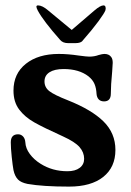

<svg xmlns="http://www.w3.org/2000/svg" viewBox="-20 -682 485 712"><path d="M82 0Q58 -5 47 -16Q35 -28 30 -51Q27 -67 23.5 -100Q20 -133 20 -154Q20 -184 47 -184Q58 -184 65.5 -176Q73 -168 74 -154Q75 -132 90.5 -111Q106 -90 130 -75Q174 -47 230 -47Q259 -47 275.5 -59.5Q292 -72 292 -93Q292 -117 275 -136.5Q258 -156 214 -176Q143 -208 107.5 -228Q72 -248 51 -276Q30 -304 30 -346Q30 -409 76 -445.5Q122 -482 198 -482Q232 -482 272 -476Q302 -472 311 -472Q330 -472 346 -478Q360 -482 367 -482Q384 -482 392 -471Q398 -464 398 -449Q398 -443 396 -417Q391 -365 391 -335Q391 -306 366 -306Q353 -306 346 -313.5Q339 -321 338 -334Q337 -355 330.5 -370.5Q324 -386 308 -399Q273 -426 216 -426Q182 -426 163.5 -414Q145 -402 145 -380Q145 -358 163 -344Q181 -330 232 -310Q320 -275 364 -231.5Q408 -188 408 -126Q408 -62 363 -26Q318 10 236 10Q139 10 82 0ZM159 -643 246 -571 330 -643Q352 -662 364 -662Q369 -662 371 -657Q373 -652 371 -644Q367 -633 345 -603Q323 -573 287 -532Q281 -522 259 -522H233Q213 -522 203 -534Q141 -604 120 -643Q115 -653 115 -657Q115 -662 121 -662Q137 -662 159 -643Z"/></svg>

Font: Raigarh Medium
Style: Regular
Weight: 500
Designer: jaikishan Patel
Foundry: MagicType
Version: Version 1.000